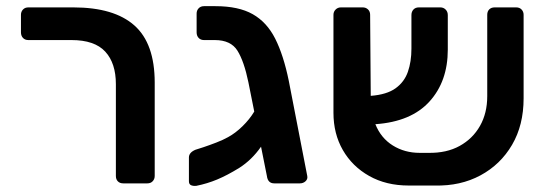

<svg xmlns="http://www.w3.org/2000/svg" viewBox="-20 -595 1776 623"><path d="M380 0Q369 0 362.5 -6.5Q356 -13 356 -24V-322Q356 -390 321.5 -427.5Q287 -465 212 -465H72Q61 -465 54.5 -472Q48 -479 48 -490V-547Q48 -557 54.5 -564Q61 -571 72 -571H218Q350 -571 416 -512.5Q482 -454 482 -327V-24Q482 -14 475.5 -7Q469 0 458 0Z M756 -50Q717 -26 684.5 -12.5Q652 1 617 8Q607 9 600 6Q593 3 593 -7V-84Q593 -100 614 -109Q621 -111 640.5 -117.5Q660 -124 682 -132.5Q704 -141 720 -150Q744 -163 767 -185.5Q790 -208 805 -233L786 -328Q772 -396 750.5 -430.5Q729 -465 677 -465H642Q631 -465 624.5 -472Q618 -479 618 -490V-551Q618 -561 624.5 -568Q631 -575 642 -575H679Q754 -575 800 -549Q846 -523 873 -469.5Q900 -416 917 -333L977 -24Q979 -14 971.5 -7Q964 0 953 0H870Q849 0 846 -24L827 -119Q797 -76 756 -50Z M1370 -99Q1429 -98 1471.5 -121.5Q1514 -145 1537.5 -186.5Q1561 -228 1561 -283V-547Q1561 -558 1567.5 -564.5Q1574 -571 1585 -571H1655Q1666 -571 1672.5 -564Q1679 -557 1679 -547V-276Q1679 -189 1641.5 -125Q1604 -61 1539 -26Q1474 9 1391 7H1306Q1233 7 1178 -24Q1123 -55 1092.5 -108Q1062 -161 1062 -229V-547Q1062 -557 1069 -564Q1076 -571 1086 -571H1157Q1167 -571 1174 -564.5Q1181 -558 1181 -547L1183 -284Q1235 -288 1263.5 -308.5Q1292 -329 1303.5 -362Q1315 -395 1315 -437V-546Q1315 -557 1321.5 -564Q1328 -571 1339 -571H1409Q1419 -571 1426 -564Q1433 -557 1433 -546V-434Q1433 -331 1373.5 -265.5Q1314 -200 1198 -192Q1216 -147 1254.5 -123Q1293 -99 1342 -99Z"/></svg>

Font: Rubik Medium
Style: Regular
Weight: 500
Designer: Hubert and Fischer
Foundry: Hubert and Fischer
Version: Version 2.300; ttfautohint (v1.8.4.7-5d5b);gftools[0.9.30]